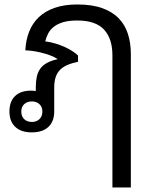

<svg xmlns="http://www.w3.org/2000/svg" viewBox="-20 -580 682 854"><path d="M74.7 -84Q74.7 -62.5 87.6 -50Q100.6 -37.6 122.1 -37.6Q142.1 -37.6 155.3 -50Q168.5 -62.5 168.5 -84Q168.5 -104.5 155.3 -116.7Q142.1 -128.9 122.1 -128.9Q100.6 -128.9 87.6 -116.7Q74.7 -104.5 74.7 -84ZM181.2 -396Q204.6 -393.1 227.1 -386.2Q249.5 -379.4 268.8 -370.6Q288.1 -361.8 303.2 -351.8Q318.4 -341.8 327.1 -333V-305.2Q298.8 -299.3 278.8 -290.5Q258.8 -281.7 246.1 -268.3Q233.4 -254.9 227.3 -235.8Q221.2 -216.8 221.2 -190.9V-84Q221.2 -40 195.3 -15.6Q169.4 8.8 121.1 8.8Q73.7 8.8 47.9 -15.6Q22 -40 22 -84Q22 -128.4 46.9 -152.6Q71.8 -176.8 117.2 -176.8Q123 -176.8 129.9 -176.3Q136.7 -175.8 139.2 -174.8V-191.9Q139.2 -217.8 143.6 -238.3Q147.9 -258.8 158.9 -274.2Q169.9 -289.6 188.7 -300Q207.5 -310.5 236.8 -316.9Q221.7 -327.1 201.2 -334.5Q180.7 -341.8 159.9 -346.7Q139.2 -351.6 121.1 -353.8Q103 -356 92.8 -356Q94.7 -400.9 109.4 -438.5Q124 -476.1 152.3 -503.2Q180.7 -530.3 223.4 -545.2Q266.1 -560.1 323.7 -560.1Q389.6 -560.1 435.1 -543.7Q480.5 -527.3 508.5 -498Q536.6 -468.8 549.3 -428.2Q562 -387.7 562 -339.8V253.9H480V-334Q480 -408.2 442.6 -448.5Q405.3 -488.8 323.7 -488.8Q285.2 -488.8 259.8 -481Q234.4 -473.1 218.3 -460Q202.1 -446.8 193.8 -430.2Q185.5 -413.6 181.2 -396Z"/></svg>

Font: Noboto
Style: Regular
Weight: 400
Designer: Google
Version: Version 2.001101; 2014